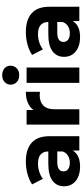

<svg xmlns="http://www.w3.org/2000/svg" viewBox="495 -1260 771 1802"><g transform="rotate(-90 881.0 -358.5)"><path d="M504 -282V0H370V-62Q329 7 219 7Q162 7 120 -12Q78 -31 56 -65Q34 -99 34 -143Q34 -212 86 -251.5Q138 -291 247 -291H361Q361 -338 332.5 -363Q304 -388 247 -388Q207 -388 169 -375.5Q131 -363 104 -342L52 -443Q93 -471 149.5 -486.5Q206 -502 266 -502Q381 -502 442.5 -447.5Q504 -393 504 -282ZM361 -156V-207H262Q174 -207 174 -149Q174 -121 195.5 -105Q217 -89 255 -89Q292 -89 320.5 -106Q349 -123 361 -156Z M921 -502V-370Q897 -372 888 -372Q827 -372 792 -337.5Q757 -303 757 -234V0H613V-495H750V-430Q776 -466 819.5 -484Q863 -502 921 -502Z M1005 -495H1149V0H1005ZM1166 -647Q1166 -611 1141.5 -587.5Q1117 -564 1077 -564Q1037 -564 1012.5 -587Q988 -610 988 -644Q988 -678 1012.5 -701Q1037 -724 1077 -724Q1117 -724 1141.5 -702Q1166 -680 1166 -647Z M1719 -282V0H1585V-62Q1544 7 1434 7Q1377 7 1335 -12Q1293 -31 1271 -65Q1249 -99 1249 -143Q1249 -212 1301 -251.5Q1353 -291 1462 -291H1576Q1576 -338 1547.5 -363Q1519 -388 1462 -388Q1422 -388 1384 -375.5Q1346 -363 1319 -342L1267 -443Q1308 -471 1364.5 -486.5Q1421 -502 1481 -502Q1596 -502 1657.5 -447.5Q1719 -393 1719 -282ZM1576 -156V-207H1477Q1389 -207 1389 -149Q1389 -121 1410.5 -105Q1432 -89 1470 -89Q1507 -89 1535.5 -106Q1564 -123 1576 -156Z"/></g></svg>

Font: Montserrat Ace
Style: Bold
Weight: 700
Designer: Julieta Ulanovsky
Foundry: Julieta Ulanovsky
Version: Version 1